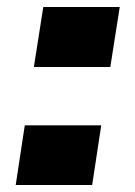

<svg xmlns="http://www.w3.org/2000/svg" viewBox="-20 -530 387 550"><path d="M77 -338 104 -510H323L296 -338ZM25 0 51 -171H270L244 0Z"/></svg>

Font: Azeri Sans Black
Style: Italic
Weight: 900
Designer: Hector Gatti & Omnibus-Type (original fonts) / Cristiano Sobral (main changes and remastering)
Foundry: Omnibus-Type
Version: Version 0.07;August 21, 2020;FontCreator 13.0.0.2681 64-bit;